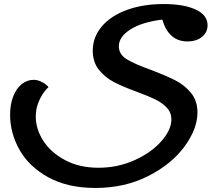

<svg xmlns="http://www.w3.org/2000/svg" viewBox="-20 -616 1101 950"><path d="M568 -387Q568 -347 607 -323Q646 -299 727 -270Q801 -242 846.5 -219Q892 -196 924.5 -157Q957 -118 957 -60Q957 22 892.5 109.5Q828 197 712.5 255.5Q597 314 452 314Q315 314 219.5 261.5Q124 209 77 126Q30 43 30 -48Q30 -101 46 -140.5Q62 -180 88.5 -200.5Q115 -221 146 -221Q164 -221 180.5 -213.5Q197 -206 208 -197Q219 -188 220 -184Q214 -181 198.5 -161Q183 -141 170 -109Q157 -77 157 -39Q157 23 194.5 81Q232 139 302.5 176.5Q373 214 467 214Q563 214 646 176.5Q729 139 778.5 82.5Q828 26 828 -25Q828 -59 805.5 -83Q783 -107 749.5 -123.5Q716 -140 659 -161Q588 -187 544.5 -209.5Q501 -232 470 -270Q439 -308 439 -365Q439 -432 483 -484.5Q527 -537 607 -566.5Q687 -596 790 -596Q889 -596 948 -569Q1007 -542 1007 -491Q1007 -456 979.5 -433.5Q952 -411 907 -411Q815 -411 783 -519Q683 -507 625.5 -470.5Q568 -434 568 -387Z"/></svg>

Font: Lemonada
Style: Regular
Weight: 400
Designer: Mohamed Gaber (Arabic) Eduardo Tunni (Latin)
Foundry: Kief Type Foundry
Version: Version 3.006